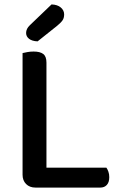

<svg xmlns="http://www.w3.org/2000/svg" viewBox="-20 -847 544 868"><path d="M140 1Q114 1 98 -15Q82 -31 82 -57V-607Q90 -609 103.5 -611.5Q117 -614 132 -614Q161 -614 175.5 -603Q190 -592 190 -564V-89H461Q466 -82 470 -71Q474 -60 474 -46Q474 -23 463 -11Q452 1 434 1ZM213 -827Q240 -826 255 -813Q270 -800 270 -782Q270 -766 263 -755.5Q256 -745 239 -731L150 -660Q125 -661 111.5 -671.5Q98 -682 98 -698Q98 -717 115 -733Z"/></svg>

Font: Baloo 2 Latin Medium
Style: Regular
Weight: 500
Designer: Sarang Kulkarni and Ek Type
Foundry: Ek Type
Version: Version 1.001